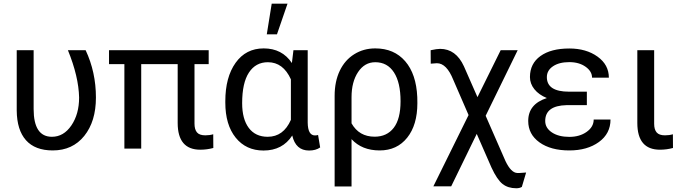

<svg xmlns="http://www.w3.org/2000/svg" viewBox="-20 -798 3671 1031"><path d="M160.6 -528.3V-212.4Q160.6 -63.5 258.8 -63.5Q321.8 -63.5 363.3 -124.5Q404.8 -185.5 404.8 -274.4Q402.3 -387.2 344.7 -528.3H439.9Q495.1 -410.6 495.1 -274.4Q495.1 -146 432.4 -68.1Q369.6 9.8 263.2 9.8Q168.5 9.8 119.6 -44.9Q70.8 -99.6 69.8 -204.6V-528.3Z M1100.6 -453.6H1024.4V-134.3Q1024.4 -103 1037.6 -87.2Q1050.8 -71.3 1082.5 -71.3Q1106 -71.3 1125 -77.1L1125.5 -3.4Q1091.3 5.9 1055.7 5.9Q934.1 5.9 934.1 -137.7V-453.6H738.3V0H647.9V-453.6H565.4V-528.3H1100.6Z M1632.3 -528.3V-139.2Q1633.3 -70.8 1671.4 -70.8Q1680.7 -70.8 1688 -73.2L1699.2 -6.3Q1675.8 10.3 1639.6 10.3Q1567.9 10.3 1549.3 -70.3Q1497.1 10.3 1395 10.3Q1301.3 10.3 1245.6 -58.8Q1189.9 -127.9 1189.9 -247.1V-254.4Q1189.9 -383.3 1245.1 -460.7Q1300.3 -538.1 1396 -538.1Q1495.1 -538.1 1547.4 -459.5L1555.7 -528.3ZM1280.3 -244.1Q1280.3 -158.7 1315.9 -111.1Q1351.6 -63.5 1417.5 -63.5Q1502 -63.5 1542 -154.3V-372.1Q1500.5 -463.9 1418.5 -463.9Q1353 -463.9 1316.7 -408.4Q1280.3 -353 1280.3 -244.1ZM1439 -778.3H1523.9L1467.3 -613.8H1412.6Z M1995.1 -538.1Q2096.2 -538.1 2155.8 -469.2Q2215.3 -400.4 2220.7 -276.4L2221.2 -244.1Q2221.2 -127 2166.5 -58.6Q2111.8 9.8 2018.6 9.8Q1923.3 9.8 1867.7 -50.8V203.1H1776.9V-283.2Q1776.9 -360.4 1804.4 -418Q1832 -475.6 1882.1 -506.8Q1932.1 -538.1 1995.1 -538.1ZM1867.7 -135.7Q1908.2 -64 1991.7 -64Q2057.6 -64 2094.2 -111.6Q2130.9 -159.2 2130.9 -254.4Q2130.9 -354.5 2095.5 -409.2Q2060.1 -463.9 1995.1 -463.9Q1938 -463.9 1902.8 -411.1Q1867.7 -358.4 1867.7 -275.9Z M2343.3 -535.6Q2428.2 -535.6 2471.2 -441.9L2543.9 -276.4L2668.5 -528.3H2759.8L2587.9 -176.3L2694.3 66.9Q2724.1 129.4 2757.3 130.9H2770L2805.2 128.4L2782.2 205.6Q2770.5 212.9 2752.4 212.9Q2708 212.9 2678.7 189.9Q2649.4 167 2619.1 101.6L2540 -79.1L2402.8 202.6H2307.1L2496.1 -180.2L2414.1 -369.1Q2378.4 -458.5 2326.2 -458.5L2293 -456.1L2292.5 -528.3Q2325.7 -535.6 2343.3 -535.6Z M2907.7 -148.4Q2907.7 -110.8 2943.6 -86.9Q2979.5 -63 3037.1 -63Q3092.3 -63 3130.1 -89.8Q3168 -116.7 3168 -156.2H3258.3Q3258.3 -80.6 3196 -35.4Q3133.8 9.8 3037.1 9.8Q2937.5 9.8 2877 -33.4Q2816.4 -76.7 2816.4 -148.4Q2816.4 -239.3 2916.5 -271.5Q2873.5 -289.1 2849.6 -318.8Q2825.7 -348.6 2825.7 -384.3Q2825.7 -456.5 2882.1 -497.1Q2938.5 -537.6 3037.1 -537.6Q3127.9 -537.6 3188.7 -493.9Q3249.5 -450.2 3249.5 -380.9H3159.2Q3159.2 -415 3124.3 -439.7Q3089.4 -464.4 3037.1 -464.4Q2982.4 -464.4 2949.5 -442.1Q2916.5 -419.9 2916.5 -383.8Q2916.5 -305.7 3035.6 -305.7H3131.3V-233.4H3022Q2907.7 -230.5 2907.7 -148.4Z M3492.7 -528.3V-133.3Q3492.7 -102.5 3506.1 -86.9Q3519.5 -71.3 3550.8 -71.3Q3574.2 -71.3 3593.3 -77.1L3593.8 -3.4Q3559.6 5.9 3523.9 5.9Q3402.3 5.9 3402.3 -137.7V-528.3Z"/></svg>

Font: SteelSelectRoboto
Style: Roboto-Regular
Weight: 400
Designer: Google
Version: Version 2.137; 2017